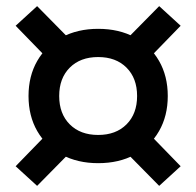

<svg xmlns="http://www.w3.org/2000/svg" viewBox="-20 -621 640 626"><path d="M300 -89Q233 -89 181.5 -116.5Q130 -144 101.5 -193.5Q73 -243 73 -308Q73 -373 101.5 -422.5Q130 -472 181.5 -499.5Q233 -527 300 -527Q368 -527 419 -499.5Q470 -472 498.5 -422.5Q527 -373 527 -308Q527 -243 498.5 -193.5Q470 -144 419 -116.5Q368 -89 300 -89ZM101 -15 31 -79 169 -221 241 -157ZM499 -15 359 -157 431 -221 569 -79ZM300 -181Q358 -181 392.5 -215.5Q427 -250 427 -308Q427 -366 392.5 -400.5Q358 -435 300 -435Q242 -435 207.5 -400.5Q173 -366 173 -308Q173 -250 207.5 -215.5Q242 -181 300 -181ZM169 -395 31 -537 101 -601 241 -459ZM431 -395 359 -459 499 -601 569 -537Z"/></svg>

Font: Victor Mono
Style: Bold
Weight: 700
Monospace: yes
Designer: Rune Bjørnerås
Version: Version 1.561;gftools[0.9.30]